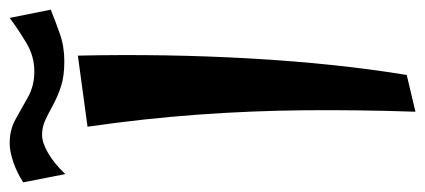

<svg xmlns="http://www.w3.org/2000/svg" viewBox="-306 -599 879 397"><g transform="rotate(-90 133.5 -400.5)"><path d="M101 19Q105 -99 104 -209.5Q103 -320 95 -430.5Q87 -541 70 -659L217 -679Q219 -587 217.5 -497.5Q216 -408 211 -321Q206 -234 197.5 -153Q189 -72 177 1ZM-28 -705 -45 -792Q-25 -805 -3 -812.5Q19 -820 36 -820Q64 -820 86 -807.5Q108 -795 131.5 -782Q155 -769 184 -769Q215 -769 241.5 -784.5Q268 -800 295 -820L312 -735Q287 -725 261.5 -716Q236 -707 205 -707Q174 -707 153 -714Q132 -721 115.5 -730Q99 -739 84.5 -746Q70 -753 53 -753Q37 -753 15.5 -740.5Q-6 -728 -28 -705Z"/></g></svg>

Font: Marhey Light
Style: Regular
Weight: 400
Version: Version 1.000